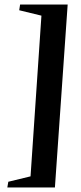

<svg xmlns="http://www.w3.org/2000/svg" viewBox="-20 -713 357 843"><path d="M12.2 110 16.5 85 114.1 61.3 161.9 -644.3 64.4 -668 68.2 -693H277.1L221.1 110Z"/></svg>

Font: Ancizar Serif Light
Style: Italic
Weight: 300
Italic angle: -4°
Designer: Cesar Puertas, Viviana Monsalve, Julian Moncada, Julian Prieto, Jose Castro, Felipe Aragon, Mariel Hernandez, Sara Alarc
Version: Version 8.100